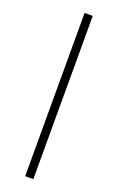

<svg xmlns="http://www.w3.org/2000/svg" viewBox="-149 -800 515 840"><g transform="rotate(20 108.5 -380.0)"><path d="M90 0V-760H128V0Z"/></g></svg>

Font: Noto Sans Symbols ExtraLight
Style: Regular
Weight: 250
Version: Version 2.002